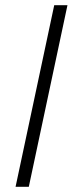

<svg xmlns="http://www.w3.org/2000/svg" viewBox="-20 -720 280 740"><path d="M40 0 189 -700H240L91 0Z"/></svg>

Font: Red Hat Text
Style: Italic
Weight: 300
Italic angle: -12°
Designer: Pentagram, MCKL
Foundry: Pentagram, MCKL
Version: Version 1.023